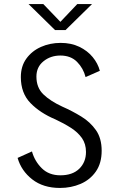

<svg xmlns="http://www.w3.org/2000/svg" viewBox="-20 -918 590 949"><path d="M276.5 11Q193.5 11 139.2 -31.5Q85 -74 67 -137.5L138 -169.5Q151.5 -121 186.8 -86.2Q222 -51.5 278.5 -51.5Q338.5 -51.5 371.8 -84Q405 -116.5 405 -167Q405 -207 384.8 -235.8Q364.5 -264.5 330 -286.5Q295.5 -308.5 253.5 -328Q178.5 -359.5 130.8 -408.5Q83 -457.5 83 -537Q83 -590.5 110.2 -628.2Q137.5 -666 182.2 -686Q227 -706 280 -706Q331.5 -706 371.8 -686.8Q412 -667.5 438 -636Q464 -604.5 473.5 -568L403 -537Q392 -580.5 361 -612Q330 -643.5 278.5 -643.5Q230 -643.5 195 -615.2Q160 -587 160 -539.5Q160 -485 194.2 -451.8Q228.5 -418.5 288 -391Q337 -369.5 381.5 -342.2Q426 -315 454.2 -274.8Q482.5 -234.5 482.5 -173Q482.5 -111.5 454 -70.5Q425.5 -29.5 378.5 -9.2Q331.5 11 276.5 11ZM121 -898H194L278.5 -810L362 -898H435L304 -769.5H252Z"/></svg>

Font: Trispace SemiCondensed Light
Style: Regular
Weight: 300
Width: 4
Designer: Tyler Finck
Foundry: Etcetera Type Company
Version: Version 1.210; ttfautohint (v1.8.3)